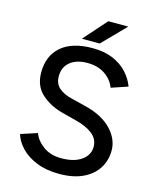

<svg xmlns="http://www.w3.org/2000/svg" viewBox="-129 -968 871 1068"><g transform="rotate(15 306.0 -433.5)"><path d="M315 12Q240 12 184.5 -10.5Q129 -33 94.5 -69Q60 -105 48 -146L143 -177Q158 -136 200 -105.5Q242 -75 303 -75Q377 -75 419.5 -105Q462 -135 462 -183Q462 -228 425 -256.5Q388 -285 327 -300L246 -321Q173 -340 123 -385Q73 -430 73 -508Q73 -604 135.5 -658Q198 -712 316 -712Q384 -712 434 -690.5Q484 -669 516 -633.5Q548 -598 563 -557L468 -525Q451 -570 409.5 -597.5Q368 -625 309 -625Q246 -625 209.5 -595Q173 -565 173 -513Q173 -469 201.5 -445Q230 -421 278 -410L359 -390Q457 -366 510.5 -310.5Q564 -255 564 -189Q564 -132 535.5 -86.5Q507 -41 451.5 -14.5Q396 12 315 12ZM243 -747 360 -879H475L346 -747Z"/></g></svg>

Font: Figtree Medium
Style: Regular
Weight: 500
Designer: Erik Kennedy
Foundry: Erik Kennedy
Version: Version 2.001; ttfautohint (v1.8.4.7-5d5b);gftools[0.9.27]